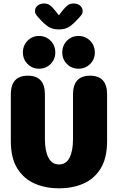

<svg xmlns="http://www.w3.org/2000/svg" viewBox="-20 -1042 659 1073"><path d="M310 10.5Q236 10.5 175 -15.5Q114 -41.5 77.2 -99.8Q40.5 -158 40.5 -254V-514.5Q40.5 -619 135.5 -619Q231 -619 231 -514.5V-264.5Q231 -199.5 250.5 -161.2Q270 -123 310 -123Q350 -123 369 -161.2Q388 -199.5 388 -264.5V-514.5Q388 -619 483.5 -619Q578.5 -619 578.5 -514.5V-254Q578.5 -158 542.2 -99.8Q506 -41.5 445.2 -15.5Q384.5 10.5 310 10.5ZM198.5 -658Q160.5 -658 134.2 -684.2Q108 -710.5 108 -748.5Q108 -788 134.2 -814.5Q160.5 -841 198.5 -841Q236.5 -841 262.8 -814.5Q289 -788 289 -748.5Q289 -710.5 262.8 -684.2Q236.5 -658 198.5 -658ZM418.5 -658Q380.5 -658 354.2 -684.2Q328 -710.5 328 -748.5Q328 -788 354.2 -814.5Q380.5 -841 418.5 -841Q457 -841 483.5 -814.5Q510 -788 510 -748.5Q510 -710.5 483.5 -684.2Q457 -658 418.5 -658ZM430 -952.5 419.5 -940.5Q392.5 -910 369 -893.8Q345.5 -877.5 309 -877.5Q272.5 -877.5 248.5 -893.8Q224.5 -910 198 -940.5L187.5 -952.5Q175.5 -966 175.5 -979.5Q175.5 -998.5 189.8 -1010.5Q204 -1022.5 227 -1022.5Q246 -1022.5 259.2 -1012.5Q272.5 -1002.5 284 -988L309 -956.5L333.5 -988Q344.5 -1001.5 358 -1012Q371.5 -1022.5 390.5 -1022.5Q413.5 -1022.5 427.8 -1010.5Q442 -998.5 442 -979.5Q442 -973.5 439.5 -966.5Q437 -959.5 430 -952.5Z"/></svg>

Font: Sono ExtraLight Monospace ExtraBold
Style: Regular
Weight: 800
Version: Version 2.112